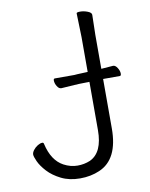

<svg xmlns="http://www.w3.org/2000/svg" viewBox="-82 -760 655 838"><g transform="rotate(-10 246.0 -341.5)"><path d="M271 -390 259 -389H254L193 -385H192Q182 -385 174 -398Q166 -411 166 -424Q166 -432 172 -432H259L271 -433L318 -435V-589L315 -695Q315 -700 331 -700Q347 -700 364 -693.5Q381 -687 381 -677L379 -588V-438L431 -442H432Q442 -442 450.5 -428.5Q459 -415 459 -403Q459 -393 453 -393H379V-174Q379 -37 292 0Q253 17 205.5 17Q158 17 122 -1Q86 -19 63.5 -43.5Q41 -68 31 -90Q21 -112 21 -121Q21 -130 29 -140.5Q37 -151 48.5 -158Q60 -165 69 -165Q75 -165 76 -158Q93 -83 143 -56Q173 -40 204 -40Q234 -40 260 -51Q318 -78 318 -177V-391Z"/></g></svg>

Font: Moon Stars Kai T Light
Style: Regular
Weight: 300
Designer: GuiWonder
Version: Version 1.101